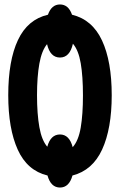

<svg xmlns="http://www.w3.org/2000/svg" viewBox="-20 -786 540 861"><path d="M249 55Q290 55 305 1Q395 -22 438 -115.5Q481 -209 481 -359Q481 -511 437.5 -604.5Q394 -698 303 -720Q287 -766 249 -766Q211 -766 195 -720Q104 -699 60.5 -606.5Q17 -514 17 -359Q17 -209 59.5 -115Q102 -21 193 1Q208 55 249 55ZM249 -183Q207 -183 192 -128Q167 -157 156.5 -216Q146 -275 146 -359Q146 -442 156.5 -500.5Q167 -559 191 -588Q205 -528 249 -528Q293 -528 307 -590Q332 -561 342 -502.5Q352 -444 352 -358Q352 -273 342 -214Q332 -155 306 -126Q291 -183 249 -183Z"/></svg>

Font: Noto Sans Mono UI Condensed ExtraBold
Style: Regular
Weight: 800
Width: 3
Designer: Monotype Design team
Foundry: Monotype Imaging Inc.
Version: 1.000